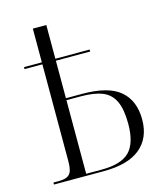

<svg xmlns="http://www.w3.org/2000/svg" viewBox="-113 -847 811 935"><g transform="rotate(-15 292.5 -380.0)"><path d="M43 0V-10H71Q109 -10 124.5 -26.5Q140 -43 140 -89V-580H50V-590H140V-760H208V-590H381V-580H208V-391H291Q422 -391 481 -340.5Q540 -290 540 -195Q540 -102 478.5 -51Q417 0 294 0ZM287 -10Q385 -10 427 -52.5Q469 -95 469 -193Q469 -265 449.5 -306.5Q430 -348 388.5 -364.5Q347 -381 281 -381H208V-10Z"/></g></svg>

Font: Noto Serif Display Light
Style: Regular
Weight: 300
Designer: Monotype Design Team
Foundry: Monotype Imaging Inc.
Version: Version 2.009